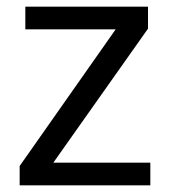

<svg xmlns="http://www.w3.org/2000/svg" viewBox="-20 -556 510 576"><path d="M431 0H39V-58L327 -468H56V-536H424V-470L140 -68H431Z"/></svg>

Font: Noto Sans Canadian Aboriginal
Style: Regular
Weight: 400
Designer: Monotype Design Team, Typotheque's Kevin King
Foundry: Monotype Imaging Inc.
Version: Version 2.002